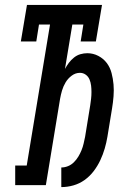

<svg xmlns="http://www.w3.org/2000/svg" viewBox="-20 -755 540 783"><path d="M230 8V-72Q244 -72 257.5 -77.5Q271 -83 281.5 -93.5Q292 -104 299.5 -116.5Q307 -129 312.5 -142.5Q318 -156 321 -169.5Q324 -183 327 -197Q332 -229 337.5 -261.5Q343 -294 348 -326Q350 -339 351.5 -352.5Q353 -366 353 -379.5Q353 -393 351.5 -406Q350 -419 345 -431Q340 -443 329.5 -450.5Q319 -458 306 -458Q288 -458 272.5 -446.5Q257 -435 247.5 -419Q238 -403 233 -386Q228 -369 225 -352L167 0H42V-80H89L184 -655H139L128 -586H65L90 -735H396L371 -586H309L320 -655H275L245 -474Q252 -487 261 -499Q270 -511 282 -520.5Q294 -530 308 -534Q322 -538 336 -538Q360 -538 381 -527Q402 -516 415.5 -498Q429 -480 435 -457Q441 -434 443 -410.5Q445 -387 443 -362Q441 -337 437 -313L418 -197Q414 -173 407 -149Q400 -125 389 -101.5Q378 -78 362 -57Q346 -36 325 -21Q304 -6 279.5 1Q255 8 230 8Z"/></svg>

Font: Iosevka Curly Slab MdObl
Style: Regular
Weight: 500
Italic angle: -9°
Monospace: yes
Designer: Belleve Invis
Foundry: Belleve Invis
Version: Version 11.0.0; ttfautohint (v1.8.3)